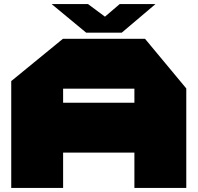

<svg xmlns="http://www.w3.org/2000/svg" viewBox="-20 -920 967 940"><path d="M35 0V-523L288 -730H289V0ZM289 -173V-417H638V-173ZM638 0V-486H892V0ZM289 -486V-730H690L892 -487V-486ZM402 -760 234 -899V-900H411L555 -793ZM402 -760 566 -900H740V-899L576 -760Z"/></svg>

Font: Foldit Black
Style: Regular
Weight: 900
Version: Version 1.003